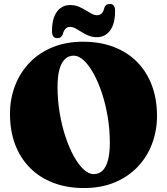

<svg xmlns="http://www.w3.org/2000/svg" viewBox="-20 -931 844 971"><path d="M399.5 -720Q487 -720 556.2 -693.2Q625.5 -666.5 674 -617Q722.5 -567.5 748.2 -498.8Q774 -430 774 -345.5Q774 -269 748.5 -202.5Q723 -136 675 -86Q627 -36 558.8 -8Q490.5 20 405 20Q318 20 248.8 -6.8Q179.5 -33.5 130.8 -83Q82 -132.5 56.2 -201.2Q30.5 -270 30.5 -354.5Q30.5 -431 56 -497.5Q81.5 -564 129.5 -614Q177.5 -664 245.8 -692Q314 -720 399.5 -720ZM535.5 -208.5Q535.5 -275.5 524.8 -339.8Q514 -404 495.5 -460Q477 -516 453.5 -558.5Q430 -601 404.2 -625.2Q378.5 -649.5 353 -649.5Q326 -649.5 307.8 -631.5Q289.5 -613.5 280.2 -578.5Q271 -543.5 271 -491.5Q271 -424.5 281.8 -360.2Q292.5 -296 311 -240Q329.5 -184 353 -141.5Q376.5 -99 402.2 -74.8Q428 -50.5 453.5 -50.5Q481 -50.5 499 -68.5Q517 -86.5 526.2 -121.5Q535.5 -156.5 535.5 -208.5ZM470 -743Q447.5 -743 428.2 -750.8Q409 -758.5 392.8 -769Q376.5 -779.5 362 -787.2Q347.5 -795 334 -795Q306.5 -795 297 -756Q289.5 -738 270 -738Q243 -738 243 -773.5Q243 -838 268 -871.8Q293 -905.5 335 -905.5Q358 -905.5 377 -897.8Q396 -890 412.2 -879.8Q428.5 -869.5 443 -861.8Q457.5 -854 471 -854Q500 -854 508 -893Q515.5 -911 535.5 -911Q562 -911 562 -875.5Q562 -811 537 -777Q512 -743 470 -743Z"/></svg>

Font: Fraunces
Style: Regular
Weight: 900
Version: Version 1.000;[b76b70a41]